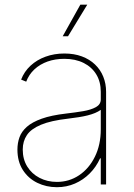

<svg xmlns="http://www.w3.org/2000/svg" viewBox="-20 -780 565 812"><path d="M220.7 11.7Q175.8 11.7 137.7 -6.8Q99.6 -25.4 76.7 -61Q53.7 -96.7 53.7 -147.5Q53.7 -175.3 62.5 -199.7Q71.3 -224.1 93.8 -243.9Q116.2 -263.7 156.5 -278.1Q196.8 -292.5 259.8 -299.8Q297.9 -304.2 331.3 -309.8Q364.7 -315.4 385.5 -326.9Q406.2 -338.4 406.2 -359.4V-391.6Q406.2 -434.1 387.2 -465.3Q368.2 -496.6 333.5 -513.9Q298.8 -531.2 252 -531.2Q213.4 -531.2 181.2 -519.8Q148.9 -508.3 125.7 -486.8Q102.5 -465.3 90.8 -434.6L69.3 -443.4Q82.5 -477.5 109.1 -502.2Q135.7 -526.9 172.6 -540.3Q209.5 -553.7 252 -553.7Q293.5 -553.7 326.2 -541.5Q358.9 -529.3 381.8 -507.3Q404.8 -485.4 416.7 -455.8Q428.7 -426.3 428.7 -391.6V0H406.2V-110.4H403.3Q386.7 -73.7 359.4 -46.4Q332 -19 296.9 -3.7Q261.7 11.7 220.7 11.7ZM220.7 -10.7Q272.5 -10.7 314.5 -38.8Q356.4 -66.9 381.3 -117.2Q406.2 -167.5 406.2 -233.4V-315.4Q396 -308.1 382.1 -302.2Q368.2 -296.4 350.8 -292Q333.5 -287.6 312.7 -284.4Q292 -281.2 268.6 -278.3Q195.3 -270 153.3 -252.4Q111.3 -234.9 93.8 -208.7Q76.2 -182.6 76.2 -147.5Q76.2 -106.4 95.2 -75.7Q114.3 -44.9 147.2 -27.8Q180.2 -10.7 220.7 -10.7ZM245.1 -626.5 319.8 -760.3H349.1L267.6 -626.5Z"/></svg>

Font: Inter Thin
Style: Regular
Weight: 250
Designer: Rasmus Andersson
Foundry: rsms
Version: Version 4.001;git-66647c0bb